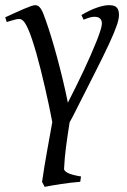

<svg xmlns="http://www.w3.org/2000/svg" viewBox="-28 -477 490 741"><path d="M431.2 -419.9Q431.2 -403.3 422.1 -377.2Q413.1 -351.1 392.8 -307.4Q372.6 -263.7 339.6 -198.7Q306.6 -133.8 259.3 -40Q254.4 -30.8 250 -22Q245.6 -13.2 240.7 -4.9Q232.4 46.9 226.8 89.8Q221.2 132.8 219.2 174.8Q218.8 182.1 232.7 189.9Q246.6 197.8 284.7 204.1L281.7 224.6Q263.2 226.1 244.1 228.3Q225.1 230.5 207.3 233.2Q189.5 235.8 173.3 238.8Q157.2 241.7 144.5 244.1L134.3 225.1Q143.1 164.1 153.3 108.2Q163.6 52.2 173.8 -5.9Q168.5 -35.2 161.1 -69.3Q153.8 -103.5 145.8 -138.4Q137.7 -173.3 129.2 -207.8Q120.6 -242.2 112.1 -272Q103.5 -301.8 95.5 -325.7Q87.4 -349.6 81.1 -363.8Q69.8 -388.7 62 -396.2Q54.2 -403.8 45.9 -403.8Q41.5 -403.8 33.4 -402.1Q25.4 -400.4 17.6 -397.9Q8.3 -395.5 -2 -392.1L-7.8 -410.2Q12.7 -419.4 31.2 -428Q49.8 -436.5 64.7 -442.9Q79.6 -449.2 90.8 -453.1Q102.1 -457 107.9 -457Q114.7 -457 119.9 -453.6Q125 -450.2 129.9 -442.9Q134.8 -435.5 139.4 -423.6Q144 -411.6 149.9 -395Q159.2 -368.7 170.2 -332.8Q181.2 -296.9 192.4 -255.4Q203.6 -213.9 214.4 -169.2Q225.1 -124.5 233.9 -80.6Q249.5 -111.3 265.4 -143.3Q281.2 -175.3 295.9 -206.5Q310.5 -237.8 323 -266.4Q335.4 -294.9 345 -318.8Q354.5 -342.8 359.9 -360.1Q365.2 -377.4 365.2 -386.2Q365.2 -410.6 339.4 -412.1Q323.7 -413.6 294.9 -400.9L286.1 -418.9Q321.3 -439.5 347.9 -448.2Q374.5 -457 391.1 -457Q399.4 -457 406.7 -455.8Q414.1 -454.6 419.4 -450.7Q424.8 -446.8 428 -439.5Q431.2 -432.1 431.2 -419.9Z"/></svg>

Font: Gentium Plus CyrE
Style: Italic
Weight: 400
Italic angle: -8°
Designer: J. Victor Gaultney, Annie Olsen, Iska Routamaa, Becca Hirsbrunner
Foundry: SIL International
Version: Version 5.000